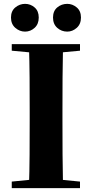

<svg xmlns="http://www.w3.org/2000/svg" viewBox="-20 -976 477 996"><path d="M110 -812Q82 -812 59.5 -831.5Q37 -851 37 -885Q37 -919 59.5 -937.5Q82 -956 110 -956Q138 -956 159.5 -937.5Q181 -919 181 -885Q181 -851 159.5 -831.5Q138 -812 110 -812ZM329 -812Q299 -812 277 -831.5Q255 -851 255 -885Q255 -919 277 -937.5Q299 -956 329 -956Q356 -956 378 -937.5Q400 -919 400 -885Q400 -851 378 -831.5Q356 -812 329 -812ZM41 0V-34L202 -50H233L395 -34V0ZM130 0Q133 -86 133.5 -174Q134 -262 134 -351V-395Q134 -484 133.5 -571.5Q133 -659 130 -747H307Q305 -661 304.5 -572.5Q304 -484 304 -395V-352Q304 -264 304.5 -176Q305 -88 307 0ZM41 -713V-747H395V-713L233 -698H202Z"/></svg>

Font: Noto Serif JP ExtraLight Black
Style: Regular
Weight: 900
Version: Version 2.003-H1;hotconv 1.1.1;makeotfexe 2.6.0